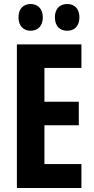

<svg xmlns="http://www.w3.org/2000/svg" viewBox="-20 -935 467 955"><path d="M72 -849C72 -806 97 -782 132 -782C169 -782 193 -807 193 -849C193 -890 169 -915 132 -915C97 -915 72 -892 72 -849ZM253 -849C253 -806 277 -782 314 -782C352 -782 375 -807 375 -849C375 -890 352 -915 314 -915C278 -915 253 -892 253 -849ZM385 0V-119H201V-312H372V-429H201V-597H385V-714H64V0Z"/></svg>

Font: Noto Sans Lao Looped ExtraCondensed
Style: Bold
Weight: 700
Width: 2
Designer: Mark Frömberg, Ben Mitchell
Foundry: The Fontpad Ltd
Version: Version 1.002